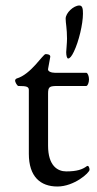

<svg xmlns="http://www.w3.org/2000/svg" viewBox="-20 -665 354 699"><path d="M219 -597C219 -581 224 -561 224 -524C224 -509 221 -480 221 -475C221 -462 224 -452 228 -452C234 -452 241 -460 249 -477C267 -514 282 -578 282 -615C282 -631 281 -645 269 -645C248 -645 219 -618 219 -597ZM189 14C250 14 306 -36 306 -47C306 -55 302 -64 296 -60C280 -48 260 -41 221 -41C190 -41 155 -61 155 -135V-324C155 -351 161 -352 195 -352H294C299 -352 304 -364 304 -376C304 -388 299 -400 294 -400H180C167 -400 153 -405 155 -414L163 -458C164 -467 152 -468 146 -468C136 -468 93 -394 40 -379C38 -378 35 -375 35 -372C35 -365 43 -352 47 -352C78 -352 85 -349 85 -337V-105C85 -22 127 14 189 14Z"/></svg>

Font: EB Garamond 12
Style: Regular
Weight: 400
Version: Version 0.016+